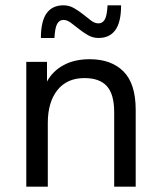

<svg xmlns="http://www.w3.org/2000/svg" viewBox="-20 -703 610 723"><path d="M410 0V-280Q410 -348 382.5 -378.5Q355 -409 298 -409Q232 -409 196 -363.5Q160 -318 160 -240V0H79V-470H157V-396Q178 -435 219 -457.5Q260 -480 318 -480Q399 -480 445 -434Q491 -388 491 -289V0ZM351 -560Q330 -560 311.5 -570.5Q293 -581 277 -594Q261 -607 246.5 -617.5Q232 -628 219 -628Q204 -628 195.5 -613.5Q187 -599 185 -560H134Q134 -623 155.5 -653Q177 -683 219 -683Q240 -683 258.5 -672.5Q277 -662 293 -649Q309 -636 323 -625.5Q337 -615 351 -615Q366 -615 374.5 -629.5Q383 -644 385 -683H436Q436 -620 414.5 -590Q393 -560 351 -560Z"/></svg>

Font: Celebes
Style: Regular
Weight: 400
Designer: Anugrah Pasau
Foundry: Lafontype
Version: Version 1.000; ttfautohint (v1.8.4)